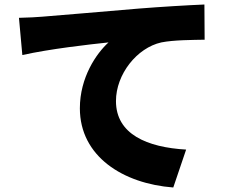

<svg xmlns="http://www.w3.org/2000/svg" viewBox="-20 -780 1040 851"><path d="M64 -701 79 -536C199 -563 375 -583 461 -592C407 -543 334 -437 334 -300C334 -87 525 34 748 51L805 -117C632 -127 494 -185 494 -332C494 -451 587 -568 695 -592C750 -603 835 -603 887 -604L886 -760C813 -757 695 -750 595 -742C412 -726 261 -714 167 -706C148 -704 104 -702 64 -701Z"/></svg>

Font: Noto Sans KR Black
Style: Regular
Weight: 900
Designer: Ryoko NISHIZUKA 西塚涼子 (kana, bopomofo & ideographs); Paul D. Hunt (Latin, Greek & Cyrillic); Sandoll Communications 산돌커뮤니
Foundry: Adobe
Version: Version 2.004;hotconv 1.0.118;makeotfexe 2.5.65603